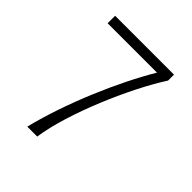

<svg xmlns="http://www.w3.org/2000/svg" viewBox="-190 -817 943 943"><g transform="rotate(45 282.0 -345.0)"><path d="M69 -638H412C313 -472 203 -218 149 0H218C245 -189 376 -491 478 -649V-690H69Z"/></g></svg>

Font: Repo Light
Style: Regular
Weight: 300
Designer: Stefan Peev
Foundry: Context Ltd
Version: Version 001.502